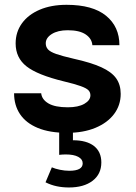

<svg xmlns="http://www.w3.org/2000/svg" viewBox="-20 -558 576 814"><path d="M262.2 -537.6Q196.9 -537.6 148.3 -516.8Q99.7 -496 73 -459.1Q46.3 -422.1 46.3 -373.9Q46.3 -312.9 92.5 -276.6Q138.6 -240.3 250.7 -213Q297.7 -201.8 321.9 -193Q346.2 -184.3 354.8 -175.5Q363.3 -166.7 363.3 -153.9Q363.3 -132.6 337.5 -117.8Q311.7 -103.1 267.5 -103.1Q213.2 -103.1 185.2 -119.6Q157.3 -136.2 154.6 -162.7H39.7Q39.7 -111.6 65 -73.9Q90.3 -36.2 140.4 -15.5Q190.5 5.2 264.6 5.2Q333.2 5.2 384.4 -16Q435.5 -37.2 463.6 -74.5Q491.7 -111.9 491.7 -160Q491.7 -198.8 472.5 -225.9Q453.3 -252.9 409.6 -272.9Q365.8 -292.8 292.4 -309Q243.8 -320.2 218.2 -329.2Q192.6 -338.2 183.3 -348.8Q174 -359.3 174 -374.5Q174 -397.5 199.5 -413.7Q225.1 -429.8 267.1 -429.8Q316.7 -429.8 343 -412.2Q369.3 -394.6 371.6 -366.5H486.3Q486.3 -444.8 429.7 -491.2Q373 -537.6 262.2 -537.6ZM409.6 130.7Q409.6 85.5 378.4 61Q347.1 36.6 289.2 36.6V-0.5H230.9V98.5Q237.8 97.7 245.1 97.2Q252.4 96.8 259.1 96.8Q293 96.8 311.8 107Q330.6 117.1 330.6 134.5Q330.6 166 273.6 166Q254.6 166 234.3 161.8Q213.9 157.6 199.8 151.4L173 214.9Q195.9 226.4 220.5 231.6Q245.1 236.8 272.1 236.8Q335.4 236.8 372.5 208.5Q409.6 180.1 409.6 130.7Z"/></svg>

Font: Estedad VF
Style: Regular
Weight: 100
Designer: Amin Abedi
Version: Version 7.3